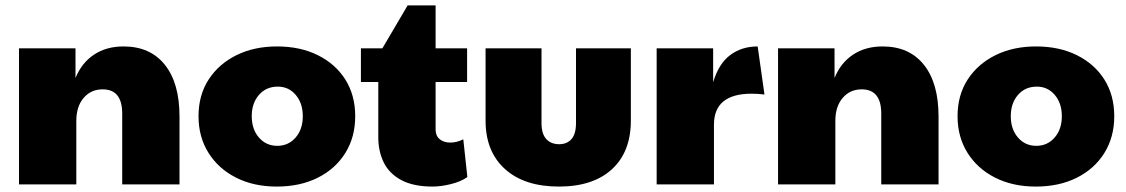

<svg xmlns="http://www.w3.org/2000/svg" viewBox="-20 -679 4148 707"><path d="M50 0V-501H258V-392Q281 -448 326.5 -478Q372 -508 435 -508Q533 -508 587 -440.5Q641 -373 641 -250V0H430V-261Q430 -350 358 -350Q315 -350 288 -318.5Q261 -287 261 -234V0Z M999 8Q914 8 849 -25Q784 -58 747.5 -116.5Q711 -175 711 -251Q711 -329 748.5 -386.5Q786 -444 851 -476Q916 -508 1000 -508Q1086 -508 1151 -475.5Q1216 -443 1252 -385.5Q1288 -328 1288 -251Q1288 -174 1251.5 -115.5Q1215 -57 1150 -24.5Q1085 8 999 8ZM1001 -142Q1042 -142 1068.5 -172.5Q1095 -203 1095 -251Q1095 -299 1069 -329.5Q1043 -360 1003 -360Q960 -360 933.5 -329.5Q907 -299 907 -251Q907 -203 933.5 -172.5Q960 -142 1001 -142Z M1573 8Q1502 8 1457.5 -16Q1413 -40 1393 -81Q1373 -122 1373 -173V-377H1309V-501H1388L1481 -659H1584V-501H1700V-377H1584V-202Q1584 -179 1599 -166.5Q1614 -154 1638 -154Q1662 -154 1686 -166L1701 -27Q1677 -10 1640 -1Q1603 8 1573 8Z M2038 8Q1911 8 1839.5 -56.5Q1768 -121 1768 -235V-501H1974V-226Q1974 -186 1991.5 -167Q2009 -148 2039 -148Q2068 -148 2084.5 -167Q2101 -186 2101 -226V-501H2303V-235Q2303 -120 2233.5 -56Q2164 8 2038 8Z M2398 0V-501H2606V-376Q2626 -444 2668.5 -476Q2711 -508 2770 -508L2795 -331Q2771 -334 2748 -334Q2609 -334 2609 -220V0Z M2845 0V-501H3053V-392Q3076 -448 3121.5 -478Q3167 -508 3230 -508Q3328 -508 3382 -440.5Q3436 -373 3436 -250V0H3225V-261Q3225 -350 3153 -350Q3110 -350 3083 -318.5Q3056 -287 3056 -234V0Z M3794 8Q3709 8 3644 -25Q3579 -58 3542.5 -116.5Q3506 -175 3506 -251Q3506 -329 3543.5 -386.5Q3581 -444 3646 -476Q3711 -508 3795 -508Q3881 -508 3946 -475.5Q4011 -443 4047 -385.5Q4083 -328 4083 -251Q4083 -174 4046.5 -115.5Q4010 -57 3945 -24.5Q3880 8 3794 8ZM3796 -142Q3837 -142 3863.5 -172.5Q3890 -203 3890 -251Q3890 -299 3864 -329.5Q3838 -360 3798 -360Q3755 -360 3728.5 -329.5Q3702 -299 3702 -251Q3702 -203 3728.5 -172.5Q3755 -142 3796 -142Z"/></svg>

Font: Paytone One
Style: Regular
Weight: 400
Designer: Vernon Adams
Foundry: Vernon Adams
Version: Version 1.002; ttfautohint (v1.8.4.7-5d5b);gftools[0.9.23]